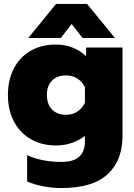

<svg xmlns="http://www.w3.org/2000/svg" viewBox="-20 -720 679 970"><path d="M263 -700H420L561 -528H397L342 -599L287 -528H123ZM117 197V64Q192 98 290 98Q352 98 380.5 71.5Q409 45 409 -6V-34Q383 -12 344.5 1.5Q306 15 263 15Q191 15 135.5 -17Q80 -49 50 -107Q20 -165 20 -240Q20 -316 50 -374Q80 -432 135 -463.5Q190 -495 262 -495Q307 -495 347 -479.5Q387 -464 415 -436V-480H599V-35Q599 91 523.5 160.5Q448 230 290 230Q245 230 198 221Q151 212 117 197ZM409 -201V-279Q396 -307 371 -323Q346 -339 314 -339Q269 -339 243 -313Q217 -287 217 -241Q217 -193 243 -166.5Q269 -140 314 -140Q346 -140 371 -156.5Q396 -173 409 -201Z"/></svg>

Font: Readiness ExtraBold
Style: Regular
Weight: 800
Designer: Katatrad Team
Foundry: CadsonDemak
Version: Version 1.00;January 16, 2020;FontCreator 12.0.0.2550 64-bit